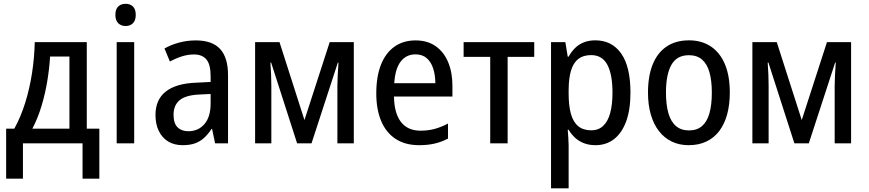

<svg xmlns="http://www.w3.org/2000/svg" viewBox="-20 -763 4623 1022"><path d="M441.9 -538.6V-78.1H508.8V188H419.4V0H102.1V188H12.7V-78.1H56.2Q90.8 -141.1 114.3 -216.3Q137.7 -291.5 150.4 -373.5Q163.1 -455.6 165 -538.6ZM349.6 -461.9H246.6Q242.7 -397 231.4 -329.6Q220.2 -262.2 200.7 -197.8Q181.2 -133.3 152.3 -78.1H349.6Z M694.3 -538.6V0H601.1V-538.6ZM648.9 -742.7Q673.3 -742.7 688 -728Q702.6 -713.4 702.6 -683.6Q702.6 -654.3 687.7 -639.4Q672.9 -624.5 648.9 -624.5Q624.5 -624.5 609.4 -639.4Q594.2 -654.3 594.2 -683.6Q594.2 -713.9 609.1 -728.3Q624 -742.7 648.9 -742.7Z M1022.5 -547.9Q1109.9 -547.9 1151.9 -502Q1193.8 -456.1 1193.8 -362.8V0H1125L1108.9 -76.7H1106Q1087.4 -48.3 1066.4 -29.1Q1045.4 -9.8 1018.1 0Q990.7 9.8 952.6 9.8Q906.7 9.8 874.5 -10.3Q842.3 -30.3 825 -66.4Q807.6 -102.5 807.6 -150.9Q807.6 -232.4 862.3 -275.6Q917 -318.8 1023.4 -322.8L1101.1 -326.7V-358.4Q1101.1 -419.4 1078.9 -446.3Q1056.6 -473.1 1012.7 -473.1Q980.5 -473.1 948.7 -463.1Q917 -453.1 884.3 -435.5L855.5 -504.9Q890.6 -524.9 933.3 -536.4Q976.1 -547.9 1022.5 -547.9ZM1101.1 -262.7 1040 -259.8Q967.3 -256.3 935.5 -229.2Q903.8 -202.1 903.8 -151.9Q903.8 -106.9 925 -85.7Q946.3 -64.5 982.4 -64.5Q1035.6 -64.5 1068.4 -102.8Q1101.1 -141.1 1101.1 -211.9Z M1863.3 -538.6V0H1775.9V-306.6Q1775.9 -332 1777.6 -363.3Q1779.3 -394.5 1781.7 -429.7H1778.3L1638.2 0H1561.5L1423.3 -429.7H1419.4Q1421.9 -397 1423.1 -365.2Q1424.3 -333.5 1424.3 -305.7V0H1337.9V-538.6H1467.8L1600.6 -124L1734.9 -538.6Z M2191.9 -547.9Q2255.4 -547.9 2299.1 -517.1Q2342.8 -486.3 2365.5 -431.9Q2388.2 -377.4 2388.2 -306.2V-249H2077.1Q2078.6 -159.7 2114.5 -113.5Q2150.4 -67.4 2218.3 -67.4Q2258.8 -67.4 2293.2 -76.7Q2327.6 -85.9 2364.7 -105.5V-25.4Q2330.1 -7.3 2293.7 1.2Q2257.3 9.8 2210.9 9.8Q2137.2 9.8 2086.2 -23.4Q2035.2 -56.6 2009 -118.7Q1982.9 -180.7 1982.9 -265.6Q1982.9 -355.5 2007.8 -418.5Q2032.7 -481.4 2079.6 -514.6Q2126.5 -547.9 2191.9 -547.9ZM2191.9 -473.6Q2142.1 -473.6 2112.8 -435.3Q2083.5 -397 2078.6 -320.3H2297.4Q2296.9 -364.3 2285.6 -398.9Q2274.4 -433.6 2251.2 -453.6Q2228 -473.6 2191.9 -473.6Z M2823.7 -460.4H2682.1V0H2589.4V-460.4H2447.8V-538.6H2823.7Z M3148.9 -548.3Q3236.8 -548.3 3286.4 -478.3Q3335.9 -408.2 3335.9 -270Q3335.9 -179.7 3313.2 -117.4Q3290.5 -55.2 3248.8 -22.7Q3207 9.8 3149.9 9.8Q3115.7 9.8 3088.4 -0.7Q3061 -11.2 3041 -29.8Q3021 -48.3 3006.8 -72.3H3002Q3003.4 -51.8 3005.1 -29.3Q3006.8 -6.8 3006.8 10.7V239.3H2913.1V-538.6H2989.3L3002 -461.4H3006.8Q3021.5 -488.3 3041.5 -507.8Q3061.5 -527.3 3088.1 -537.8Q3114.7 -548.3 3148.9 -548.3ZM3126.5 -469.7Q3085 -469.7 3058.6 -449.5Q3032.2 -429.2 3019.8 -388.4Q3007.3 -347.7 3006.8 -286.1V-265.1Q3006.8 -200.2 3019 -156.7Q3031.2 -113.3 3057.9 -91.3Q3084.5 -69.3 3127.4 -69.3Q3165 -69.3 3190.2 -92.5Q3215.3 -115.7 3227.8 -160.6Q3240.2 -205.6 3240.2 -270Q3240.2 -366.7 3212.9 -418.2Q3185.5 -469.7 3126.5 -469.7Z M3864.7 -270Q3864.7 -206.1 3850.6 -154.3Q3836.4 -102.5 3808.8 -65.9Q3781.2 -29.3 3740.2 -9.8Q3699.2 9.8 3645.5 9.8Q3595.2 9.8 3555.2 -9.8Q3515.1 -29.3 3487.1 -65.7Q3459 -102.1 3444.1 -153.8Q3429.2 -205.6 3429.2 -270Q3429.2 -357.9 3454.3 -420.2Q3479.5 -482.4 3528.3 -515.4Q3577.1 -548.3 3647.9 -548.3Q3714.4 -548.3 3763.2 -516.1Q3812 -483.9 3838.4 -421.9Q3864.7 -359.9 3864.7 -270ZM3524.9 -270Q3524.9 -205.6 3537.8 -160.6Q3550.8 -115.7 3577.9 -92.3Q3605 -68.8 3647.5 -68.8Q3689.9 -68.8 3716.8 -92Q3743.7 -115.2 3756.3 -160.2Q3769 -205.1 3769 -270Q3769 -334 3756.3 -378.4Q3743.7 -422.9 3716.8 -446Q3689.9 -469.2 3647 -469.2Q3583 -469.2 3554 -418.2Q3524.9 -367.2 3524.9 -270Z M4510.3 -538.6V0H4422.9V-306.6Q4422.9 -332 4424.6 -363.3Q4426.3 -394.5 4428.7 -429.7H4425.3L4285.2 0H4208.5L4070.3 -429.7H4066.4Q4068.8 -397 4070.1 -365.2Q4071.3 -333.5 4071.3 -305.7V0H3984.9V-538.6H4114.7L4247.6 -124L4381.8 -538.6Z"/></svg>

Font: Open Sans SemiCondensed Medium
Style: Regular
Weight: 500
Width: 4
Designer: Monotype Design Team
Foundry: Monotype Imaging Inc.
Version: Version 3.000